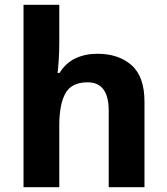

<svg xmlns="http://www.w3.org/2000/svg" viewBox="-20 -780 697 800"><path d="M78 -760H227V-605Q227 -563 224.5 -527Q222 -491 220 -476H228Q254 -518 294.5 -537Q335 -556 386 -556Q474 -556 528 -508.5Q582 -461 582 -356V0H433V-319Q433 -437 345 -437Q278 -437 252.5 -391Q227 -345 227 -257V0H78Z"/></svg>

Font: BC Sans
Style: Bold
Weight: 700
Designer: Monotype Design Team
Province of B.C.
Foundry: Monotype Imaging Inc.
Version: Version 2.000;GOOG;noto-source:20170915:90ef993387c0